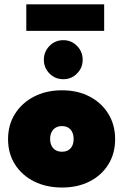

<svg xmlns="http://www.w3.org/2000/svg" viewBox="-20 -826 566 858"><path d="M257 12Q187 12 132.5 -15.2Q78 -42.5 47 -91.2Q16 -140 16 -204Q16 -268 47 -317.2Q78 -366.5 132.5 -394.5Q187 -422.5 257 -422.5Q327 -422.5 380.5 -394.5Q434 -366.5 464.2 -317.2Q494.5 -268 494.5 -204Q494.5 -140 464.2 -91.2Q434 -42.5 380.5 -15.2Q327 12 257 12ZM257 -148Q273.5 -148 285 -154.8Q296.5 -161.5 302.8 -174.5Q309 -187.5 309 -205Q309 -222.5 302.8 -235.5Q296.5 -248.5 285 -255.5Q273.5 -262.5 257 -262.5Q240.5 -262.5 228.8 -255.5Q217 -248.5 210.5 -235.5Q204 -222.5 204 -205Q204 -187.5 210.5 -174.5Q217 -161.5 228.8 -154.8Q240.5 -148 257 -148ZM263 -472Q226.5 -472 201.2 -497.5Q176 -523 176 -559Q176 -595 201.2 -620.8Q226.5 -646.5 263 -646.5Q299 -646.5 324.2 -620.8Q349.5 -595 349.5 -559Q349.5 -523 324.2 -497.5Q299 -472 263 -472ZM97.5 -688V-806.5H445.5V-688Z"/></svg>

Font: League Spartan Thin Black
Style: Regular
Weight: 900
Version: Version 2.002